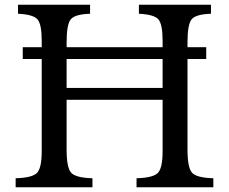

<svg xmlns="http://www.w3.org/2000/svg" viewBox="-20 -790 967 810"><path d="M771 -611V-591H850V-541H771V-159Q771 -83 790 -61.5Q809 -40 880 -38V0H556V-38Q626 -40 646 -60.5Q666 -81 666 -152V-369H261V-159Q261 -83 280 -61.5Q299 -40 370 -38V0H46V-38Q116 -40 136 -60.5Q156 -81 156 -152V-541H76V-591H156V-618Q156 -688 138 -708.5Q120 -729 56 -732V-770H360V-732Q296 -730 278.5 -708.5Q261 -687 261 -611V-591H666V-618Q666 -688 648 -708.5Q630 -729 566 -732V-770H870V-732Q806 -730 788.5 -708.5Q771 -687 771 -611ZM261 -419H666V-541H261Z"/></svg>

Font: Libre Baskerville
Style: Regular
Weight: 400
Designer: Pablo Impallari, Rodrigo Fuenzalida
Foundry: Pablo Impallari, Rodrigo Fuenzalida
Version: Version 1.000